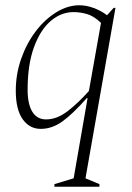

<svg xmlns="http://www.w3.org/2000/svg" viewBox="-20 -480 502 730"><path d="M187 230V220L260 198L313 -107H310Q257 -47 217.5 -18.5Q178 10 135 10Q92 10 66 -27Q40 -64 40 -135Q40 -198 60.5 -256.5Q81 -315 115.5 -360.5Q150 -406 193.5 -433Q237 -460 282 -460Q308 -460 336.5 -449.5Q365 -439 387 -422L412 -450H419L305 198L358 220V230ZM85 -139Q85 -84 103 -55Q121 -26 155 -26Q197 -26 238 -58Q279 -90 318 -134L364 -393Q337 -419 311 -426.5Q285 -434 260 -434Q212 -434 172.5 -400Q133 -366 109 -300Q85 -234 85 -139Z"/></svg>

Font: Spectral ExtraLight
Style: Italic
Weight: 275
Italic angle: -10°
Designer: Jean-Baptiste Levee
Foundry: Production Type
Version: Version 2.001